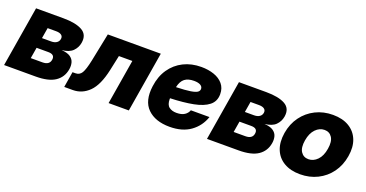

<svg xmlns="http://www.w3.org/2000/svg" viewBox="-31 -1028 2937 1541"><g transform="rotate(20 1437.5 -257.5)"><path d="M3.4 0 88.9 -515.6H322.3Q427.7 -515.6 483.6 -484.4Q539.6 -453.1 527.3 -380.4Q520 -337.4 489.5 -307.1Q459 -276.9 396 -270.5Q445.8 -267.6 471.7 -249.8Q497.6 -231.9 504.9 -204.8Q512.2 -177.7 506.8 -146.5Q495.1 -76.2 438.7 -38.1Q382.3 0 273.4 0ZM185.5 -125.5H285.2Q344.2 -125.5 351.6 -171.4Q359.4 -219.2 300.8 -219.2H201.2ZM215.3 -307.1H293.5Q321.8 -307.1 339.6 -319.1Q357.4 -331.1 360.8 -352.5Q364.3 -374 348.9 -386Q333.5 -397.9 302.7 -397.9H230.5Z M517.1 0 539.1 -133.8H563.5Q599.1 -133.8 617.4 -163.6Q635.7 -193.4 652.8 -274.9L701.7 -515.6H1154.3L1068.8 0H896L959.5 -382.8H844.7L816.9 -252.9Q787.6 -117.2 728.5 -58.6Q669.4 0 589.8 0Z M1419.9 11.7Q1296.9 11.7 1230.7 -53.5Q1164.6 -118.7 1182.1 -248Q1193.4 -335 1236.3 -397.5Q1279.3 -460 1346.4 -493.7Q1413.6 -527.3 1497.6 -527.3Q1557.6 -527.3 1606.4 -510.5Q1655.3 -493.7 1684.3 -459.2Q1713.4 -424.8 1713.4 -373Q1713.4 -311.5 1669.2 -276.4Q1625 -241.2 1542.7 -225.1Q1460.4 -209 1346.2 -205.1Q1345.7 -201.7 1345.7 -198.7Q1345.7 -149.9 1370.4 -131.1Q1395 -112.3 1434.1 -112.3Q1477.1 -112.3 1502 -128.7Q1526.9 -145 1536.1 -171.4H1695.3Q1667.5 -88.9 1597.9 -38.6Q1528.3 11.7 1419.9 11.7ZM1360.4 -305.2Q1440.9 -307.6 1482.9 -314.5Q1524.9 -321.3 1539.8 -332.5Q1554.7 -343.8 1554.7 -359.9Q1554.7 -379.9 1535.2 -391.1Q1515.6 -402.3 1480.5 -402.3Q1430.2 -402.3 1401.1 -380.1Q1372.1 -357.9 1360.4 -305.2Z M1736.3 0 1821.8 -515.6H2055.2Q2160.6 -515.6 2216.6 -484.4Q2272.5 -453.1 2260.3 -380.4Q2252.9 -337.4 2222.4 -307.1Q2191.9 -276.9 2128.9 -270.5Q2178.7 -267.6 2204.6 -249.8Q2230.5 -231.9 2237.8 -204.8Q2245.1 -177.7 2239.7 -146.5Q2228 -76.2 2171.6 -38.1Q2115.2 0 2006.3 0ZM1918.5 -125.5H2018.1Q2077.1 -125.5 2084.5 -171.4Q2092.3 -219.2 2033.7 -219.2H1934.1ZM1948.2 -307.1H2026.4Q2054.7 -307.1 2072.5 -319.1Q2090.3 -331.1 2093.8 -352.5Q2097.2 -374 2081.8 -386Q2066.4 -397.9 2035.6 -397.9H1963.4Z M2533.2 11.7Q2452.1 11.7 2396 -21.5Q2339.8 -54.7 2315.7 -115.2Q2291.5 -175.8 2304.7 -257.8Q2318.4 -339.4 2362.8 -399.9Q2407.2 -460.4 2474.4 -493.9Q2541.5 -527.3 2622.6 -527.3Q2704.1 -527.3 2760 -493.9Q2815.9 -460.4 2840.1 -399.9Q2864.3 -339.4 2850.6 -257.8Q2836.9 -175.8 2792.7 -115.2Q2748.5 -54.7 2681.6 -21.5Q2614.7 11.7 2533.2 11.7ZM2556.2 -125Q2598.6 -125 2632.1 -159.2Q2665.5 -193.4 2675.8 -257.8Q2686.5 -321.8 2664.3 -356.2Q2642.1 -390.6 2599.6 -390.6Q2557.1 -390.6 2523.7 -356.2Q2490.2 -321.8 2479.5 -257.8Q2468.8 -193.4 2491.2 -159.2Q2513.7 -125 2556.2 -125Z"/></g></svg>

Font: Inter Display Extra Bold
Style: Italic
Weight: 800
Italic angle: -9.39999°
Designer: Rasmus Andersson
Foundry: rsms
Version: Version 4.000;git-4fc901f